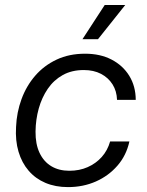

<svg xmlns="http://www.w3.org/2000/svg" viewBox="-20 -754 602 784"><path d="M257.6 10Q206.4 10 165.7 -7.2Q125 -24.4 97 -56.9Q69 -89.3 55.6 -134.6Q42.1 -180 45.6 -236.3Q48.1 -295.4 67.9 -349.3Q87.6 -403.1 123.8 -444.9Q160 -486.6 211.1 -510.6Q262.1 -534.7 327.7 -534.7Q389.3 -534.7 435.4 -510.8Q481.6 -486.9 507.8 -444.5Q534 -402.1 534.3 -346.1H457.9Q456.7 -382.4 439.4 -409.7Q422.1 -437 392.3 -452.5Q362.4 -468 322.4 -468Q272.7 -468 236 -447.4Q199.3 -426.9 175 -391.3Q150.7 -355.7 138.2 -310.9Q125.7 -266.1 125.1 -217Q124.6 -165.7 141.5 -129.9Q158.4 -94.1 189.4 -75.4Q220.4 -56.7 263.1 -56.7Q304.6 -56.7 338.1 -71.6Q371.6 -86.4 395.4 -112.9Q419.1 -139.4 429.7 -176.4H508.4Q495.9 -119.3 459.6 -77.6Q423.4 -35.9 371.4 -12.9Q319.4 10 257.6 10ZM316.7 -593.9 407.6 -733.6H491.4L380.1 -593.9Z"/></svg>

Font: Mona Sans ExtraLight
Style: Italic
Weight: 200
Italic angle: -11.6951°
Designer: Deni Anggara
Foundry: GitHub
Version: Version 2.000